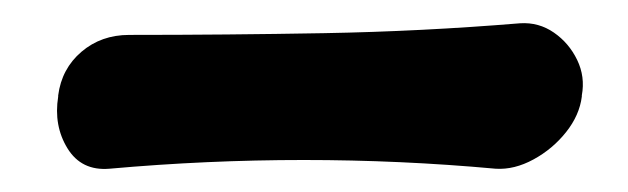

<svg xmlns="http://www.w3.org/2000/svg" viewBox="-20 -750 540 165"><path d="M480 -667Q478 -651 466.5 -636.5Q455 -622 438.5 -613Q422 -604 406 -605Q242 -620 74 -605Q50 -603 38 -622.5Q26 -642 30 -667V-668Q33 -691 50 -705.5Q67 -720 91 -720Q175 -720 258.5 -721.5Q342 -723 427 -730Q443 -731 456 -722Q469 -713 476 -698.5Q483 -684 480 -668Z"/></svg>

Font: Winky Sans SemiBold
Style: Italic
Weight: 600
Italic angle: -8.97852°
Designer: Simon Atzbach
Foundry: typofactur
Version: Version 1.205